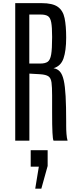

<svg xmlns="http://www.w3.org/2000/svg" viewBox="-20 -879 490 1200"><path d="M75.2 0V-859.4H240.2Q308.6 -859.4 341.3 -836.2Q374 -813 383.8 -765.1Q393.6 -717.3 393.6 -643.6Q393.6 -562.5 377 -514.2Q360.4 -465.8 314.5 -452.6Q338.9 -448.7 354.2 -431.9Q369.6 -415 378.2 -377.9Q386.7 -340.8 390.1 -277.6Q393.6 -214.4 393.6 -117.2Q393.6 -107.4 393.6 -94.7Q393.6 -82 394 -68.4Q394.5 -54.7 395.5 -41.7Q396.5 -28.8 398.2 -18.1Q399.9 -7.3 402.3 0H314.5Q312 -4.9 310.5 -16.8Q309.1 -28.8 307.9 -49.6Q306.6 -70.3 306.2 -102.1Q305.7 -133.8 305.7 -178.2Q305.7 -222.7 305.7 -281.7Q305.7 -335 302 -363Q298.3 -391.1 282.7 -401.9Q267.1 -412.6 231.4 -415L163.6 -418.9V0ZM163.1 -481.9H232.9Q262.2 -481.9 278.1 -492.9Q293.9 -503.9 299.8 -538.6Q305.7 -573.2 305.7 -644V-650.4Q305.7 -709 300.3 -738.5Q294.9 -768.1 279.8 -778.1Q264.6 -788.1 234.9 -788.1H163.1ZM200.2 300.3 222.7 162.6H171.9V59.6H277.8V158.2L238.3 300.3Z"/></svg>

Font: AntonioLight
Style: Regular
Weight: 300
Designer: Vernon Adams
Foundry: Vernon Adams
Version: Version 1.002